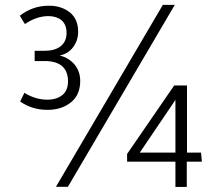

<svg xmlns="http://www.w3.org/2000/svg" viewBox="-20 -755 884 776"><path d="M689 -138.2H544.9L689 -351.1ZM638.2 -735.4 206.1 0H254.4L686.5 -735.4ZM689 -101.6V0.5H734.9V-101.6H795.9L792.5 -138.2H735.8V-409.7H684.1L493.7 -132.8V-101.6ZM172.4 -311Q228.5 -311 266.1 -340.8Q304.2 -371.1 304.2 -427.7Q304.2 -466.3 281.7 -493.7Q258.3 -521.5 221.2 -530.8Q255.9 -537.6 275.9 -564.9Q295.9 -592.3 295.9 -626.5Q295.9 -677.7 262.2 -705.1Q228 -731.9 177.7 -731.9Q111.8 -731.9 60.1 -691.4L80.6 -657.7Q127.9 -689.9 175.8 -689.9Q208 -689.9 229 -672.9Q249 -655.3 249 -622.1Q249 -587.9 226.1 -568.8Q203.1 -549.8 160.2 -549.8H120.1V-508.3H160.6Q207.5 -508.3 231.4 -487.3Q254.9 -466.3 254.9 -426.8Q254.9 -389.2 231.9 -370.6Q208 -352.1 171.9 -352.1Q123 -352.1 78.6 -379.9L61.5 -344.7Q109.4 -311 172.4 -311Z"/></svg>

Font: My Font
Style: ExtraLight
Weight: 500
Designer: Vernon Adams
Foundry: newtypography
Version: Version 0.001